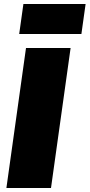

<svg xmlns="http://www.w3.org/2000/svg" viewBox="-20 -940 448 960"><path d="M333 -700 235 0H12L110 -700ZM408 -920 387 -770H76L97 -920Z"/></svg>

Font: Pathway Extreme Condensed Black
Style: Italic
Weight: 900
Width: 3
Italic angle: -8°
Version: Version 1.001;gftools[0.9.26]